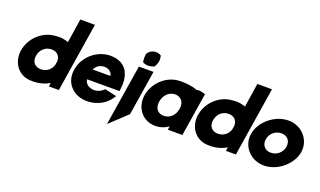

<svg xmlns="http://www.w3.org/2000/svg" viewBox="-97 -1463 3748 2246"><g transform="rotate(20 1777.5 -340.0)"><path d="M62 -267C48 -124 137 -1 282 8C301 9 320 9 337 9H338C412 5 470 -15 521 -45C520 -34 518 -14 517 -10L515 0H639L775 -861H593L547 -563C512 -576 473 -584 435 -584C405 -584 380 -582 357 -578C221 -559 103 -447 71 -315C66 -299 64 -283 62 -267ZM251 -287C264 -367 326 -418 399 -418C465 -417 506 -377 507 -312L499 -260C478 -197 424 -156 358 -156C282 -156 238 -207 251 -287Z M726 -287C697 -104 833 10 986 10C1145 10 1240 -75 1286 -151L1293 -162L1146 -195L1141 -190C1109 -156 1057 -136 1010 -141C954 -146 912 -181 906 -231H1310L1311 -241C1344 -450 1262 -584 1069 -584C917 -584 754 -464 726 -287ZM929 -361C948 -405 991 -438 1049 -438C1109 -438 1145 -400 1149 -361Z M1304 181 1518 -19 1607 -578H1425ZM1453 -745C1448 -711 1448 -677 1452 -647L1454 -643L1458 -641C1475 -631 1496 -625 1520 -625C1546 -625 1572 -631 1594 -641L1598 -642L1599 -646C1612 -666 1622 -690 1626 -716C1630 -741 1628 -765 1621 -785V-788L1617 -790C1600 -800 1579 -806 1555 -806C1513 -806 1473 -781 1455 -749L1453 -747Z M1602 -287C1578 -136 1669 -4 1819 8C1892 13 1952 -8 2003 -44L1996 0H2177L2262 -539L2256 -541C2237 -547 2214 -552 2192 -556H2191C2180 -557 2170 -555 2152 -552C2095 -576 2009 -585 1950 -584C1936 -584 1923 -583 1912 -582C1759 -570 1626 -438 1602 -287ZM1789 -277C1803 -363 1865 -418 1938 -418C2010 -417 2056 -363 2042 -277L2041 -274C2027 -190 1968 -136 1894 -136C1818 -136 1775 -190 1789 -277Z M2266 -267C2252 -124 2341 -1 2486 8C2505 9 2524 9 2541 9H2542C2616 5 2674 -15 2725 -45C2724 -34 2722 -14 2721 -10L2719 0H2843L2979 -861H2797L2751 -563C2716 -576 2677 -584 2639 -584C2609 -584 2584 -582 2561 -578C2425 -559 2307 -447 2275 -315C2270 -299 2268 -283 2266 -267ZM2455 -287C2468 -367 2530 -418 2603 -418C2669 -417 2710 -377 2711 -312L2703 -260C2682 -197 2628 -156 2562 -156C2486 -156 2442 -207 2455 -287Z M2927 -287C2902 -131 3023 10 3193 10C3363 10 3527 -131 3552 -287C3577 -442 3457 -584 3287 -584C3118 -584 2952 -444 2927 -287ZM3111 -287C3123 -362 3187 -415 3260 -415C3334 -415 3380 -362 3368 -287C3356 -212 3293 -159 3219 -159C3146 -158 3099 -212 3111 -287Z"/></g></svg>

Font: Rabbid Highway Sign IV
Style: BlkObl
Weight: 400
Foundry: Cannot Into Space Fonts
Version: Version 0.277